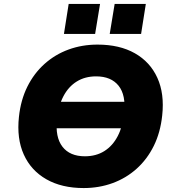

<svg xmlns="http://www.w3.org/2000/svg" viewBox="-20 -942 886 973"><path d="M178 -292 199 -426H702L680 -292ZM404 11Q293 11 215 -33.5Q137 -78 100.5 -159Q64 -240 76 -350Q85 -435 118.5 -502.5Q152 -570 205.5 -618Q259 -666 327.5 -691Q396 -716 474 -716Q586 -716 663.5 -672Q741 -628 777.5 -547.5Q814 -467 802 -357Q793 -271 759.5 -203Q726 -135 672.5 -87Q619 -39 550.5 -14Q482 11 404 11ZM410 -150Q467 -150 509 -176.5Q551 -203 576.5 -252Q602 -301 609 -368Q619 -460 581 -507.5Q543 -555 467 -555Q411 -555 369 -529Q327 -503 301.5 -454.5Q276 -406 269 -338Q259 -247 296.5 -198.5Q334 -150 410 -150ZM536 -770 561 -922H719L695 -770ZM304 -770 328 -922H487L462 -770Z"/></svg>

Font: Nunito Sans 8pt Black
Style: Italic
Weight: 900
Italic angle: -9°
Version: Version 3.101;gftools[0.9.27]